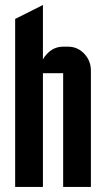

<svg xmlns="http://www.w3.org/2000/svg" viewBox="-20 -740 420 760"><path d="M149.9 0H40V-665L149.9 -720.2V-504.4Q155.8 -516.6 166.5 -527.3Q192.9 -555.2 230 -555.2H250Q287.1 -555.2 313.5 -527.3Q339.8 -499.5 339.8 -460V0H230V-450.2H149.9Z"/></svg>

Font: Horta
Style: Regular
Weight: 600
Width: 3
Version: Version 0.11